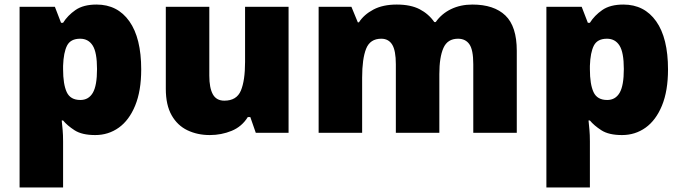

<svg xmlns="http://www.w3.org/2000/svg" viewBox="-20 -583 2996 843"><path d="M404 -563Q496 -563 548 -489.5Q600 -416 600 -278Q600 -184 573.5 -119.5Q547 -55 501.5 -22.5Q456 10 398 10Q340 10 307.5 -11Q275 -32 257 -54H251Q253 -35 255 -13Q257 9 257 38V240H66V-553H221L248 -483H257Q277 -515 311.5 -539Q346 -563 404 -563ZM332 -413Q290 -413 274.5 -383Q259 -353 257 -294V-279Q257 -213 273 -178.5Q289 -144 333 -144Q369 -144 387.5 -175.5Q406 -207 406 -280Q406 -353 387 -383Q368 -413 332 -413Z M1247 -553V0H1103L1079 -69H1068Q1042 -27 997 -8.5Q952 10 901 10Q847 10 803 -11Q759 -32 733.5 -77Q708 -122 708 -193V-553H899V-251Q899 -197 914.5 -169Q930 -141 965 -141Q1019 -141 1037.5 -185Q1056 -229 1056 -311V-553Z M2054 -563Q2149 -563 2199 -515Q2249 -467 2249 -360V0H2058V-301Q2058 -364 2041 -388.5Q2024 -413 1991 -413Q1945 -413 1927 -372.5Q1909 -332 1909 -258V0H1718V-301Q1718 -361 1702 -387Q1686 -413 1654 -413Q1605 -413 1587.5 -369Q1570 -325 1570 -242V0H1379V-553H1523L1551 -485H1556Q1578 -519 1619.5 -541Q1661 -563 1722 -563Q1783 -563 1822.5 -542.5Q1862 -522 1887 -486H1893Q1919 -523 1960.5 -543Q2002 -563 2054 -563Z M2717 -563Q2809 -563 2861 -489.5Q2913 -416 2913 -278Q2913 -184 2886.5 -119.5Q2860 -55 2814.5 -22.5Q2769 10 2711 10Q2653 10 2620.5 -11Q2588 -32 2570 -54H2564Q2566 -35 2568 -13Q2570 9 2570 38V240H2379V-553H2534L2561 -483H2570Q2590 -515 2624.5 -539Q2659 -563 2717 -563ZM2645 -413Q2603 -413 2587.5 -383Q2572 -353 2570 -294V-279Q2570 -213 2586 -178.5Q2602 -144 2646 -144Q2682 -144 2700.5 -175.5Q2719 -207 2719 -280Q2719 -353 2700 -383Q2681 -413 2645 -413Z"/></svg>

Font: Noto Sans Syriac Eastern Black
Style: Regular
Weight: 900
Designer: Patrick Giasson and the Monotype Design Team
Foundry: Monotype Imaging Inc.
Version: Version 3.001; ttfautohint (v1.8.4.7-5d5b)